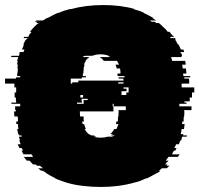

<svg xmlns="http://www.w3.org/2000/svg" viewBox="-27 -730 789 760"><path d="M692 -384H742V-364H733V-344H724V-329H703V-324H711V-319H683V-309H731V-294H702V-289H703Q703 -284 702.5 -279Q702 -274 702 -269H701Q700 -266 700 -260V-249H695Q694 -247 694 -244Q694 -241 694 -239H704L701 -219H692Q691 -214 690.5 -209Q690 -204 688 -199H699Q699 -198 698.5 -197Q698 -196 698 -194H713Q713 -193 712.5 -192Q712 -191 712 -189H694Q693 -185 692 -181.5Q691 -178 690 -174H687L681 -159H670Q669 -155 667 -151.5Q665 -148 663 -144H672Q670 -139 667 -134H661Q660 -130 657.5 -126.5Q655 -123 653 -119H684L677 -109H640L629 -94H640L626 -79H637Q636 -78 634.5 -77Q633 -76 632 -74H644Q641 -72 638.5 -69Q636 -66 633 -64H614Q611 -62 608 -59Q605 -56 601 -54H608Q605 -52 601.5 -49Q598 -46 594 -44H592Q583 -39 574 -34Q565 -29 555 -24H552Q549 -23 546 -22Q543 -21 540 -19Q533 -16 526.5 -13.5Q520 -11 512 -9H511Q478 1 439 6H440Q424 8 406.5 9Q389 10 372 10Q354 10 337 9Q320 8 303 6Q265 2 230 -9H231Q224 -11 217 -13.5Q210 -16 203 -19H202Q199 -21 196 -22Q193 -23 190 -24H193Q183 -29 174 -34Q165 -39 156 -44H158L143 -54H137Q133 -56 130 -59Q127 -62 124 -64H143L131 -74H119Q118 -76 117 -77Q116 -78 114 -79H104Q100 -83 96.5 -86.5Q93 -90 90 -94H79L67 -109H104L98 -119H66Q64 -123 62 -126.5Q60 -130 58 -134H64Q61 -139 59 -144H50Q48 -148 46.5 -151.5Q45 -155 43 -159H55L49 -174H52Q51 -178 50 -181.5Q49 -185 48 -189H59Q58 -191 58 -194H48Q48 -196 47.5 -197Q47 -198 47 -199H45Q44 -204 43 -209Q42 -214 41 -219H46Q45 -224 44.5 -229Q44 -234 44 -239H38L37 -249H44V-260Q44 -262 43.5 -264.5Q43 -267 43 -269H30Q29 -274 29 -279Q29 -284 29 -289H36V-294H33V-309H53V-319H18V-324H37V-329H36V-344H31V-364H37V-384H30V-399H-7V-419H36Q37 -421 37 -424H53V-429H41V-439H42L44 -459H42Q42 -463 42.5 -466.5Q43 -470 44 -474H41Q41 -478 41.5 -481.5Q42 -485 43 -489H41Q42 -493 43 -496.5Q44 -500 45 -504H17Q17 -506 17.5 -507Q18 -508 18 -509H48L51 -519H49L51 -524H66Q67 -526 68 -529Q69 -532 70 -534H60Q63 -543 68 -554H65Q68 -559 70.5 -564.5Q73 -570 76 -574H79L82 -579H66L69 -584H85L88 -589H86L98 -604H91L104 -619Q109 -624 114.5 -629.5Q120 -635 126 -639H116L122 -644H111Q113 -646 114.5 -647Q116 -648 118 -649H143Q147 -651 151 -654Q155 -657 159 -659H162Q172 -664 182 -669.5Q192 -675 202 -679H205Q225 -688 249 -694H254Q283 -702 315 -706Q347 -710 381 -710Q452 -710 507 -694H501Q512 -691 523 -687.5Q534 -684 544 -679H540Q551 -675 560.5 -669.5Q570 -664 580 -659H576L591 -649H566Q568 -648 569.5 -647Q571 -646 573 -644H584Q586 -643 588 -642Q590 -641 591 -639H601Q607 -635 612.5 -629.5Q618 -624 623 -619H624Q628 -615 631 -611.5Q634 -608 637 -604H644L656 -589H658Q661 -586 662 -584H646L649 -579H666L669 -574H666Q669 -570 671.5 -564.5Q674 -559 677 -554H680L689 -534H699L702 -524H687L689 -519H691L694 -509H691Q691 -508 691.5 -507Q692 -506 692 -504H650Q652 -500 652.5 -496.5Q653 -493 654 -489H706Q707 -485 707.5 -481.5Q708 -478 708 -474H694Q695 -470 695.5 -466.5Q696 -463 696 -459H709L711 -439H698V-436Q698 -435 698.5 -433Q699 -431 699 -429H726V-424H702Q703 -422 703 -419H721Q722 -414 722 -409Q722 -404 722 -399H692ZM253 -399H259V-404H283V-411H462Q461 -415 461 -419H443Q443 -421 442.5 -422Q442 -423 442 -424H466V-429H439Q439 -431 438.5 -432Q438 -433 438 -434V-439H450Q450 -444 449.5 -449.5Q449 -455 448 -459H435Q434 -463 433 -466.5Q432 -470 430 -474H444Q441 -482 436 -489H384Q379 -497 368 -504H410Q404 -508 401 -509H404Q389 -515 371 -515Q353 -515 338 -509H309Q305 -508 299 -504H327Q319 -499 311 -489H313Q308 -482 305 -474H308Q307 -470 306 -466.5Q305 -463 303 -459H305Q304 -455 303.5 -449.5Q303 -444 303 -439H301V-429H313V-424H297V-419H253ZM441 -404V-399H462Q462 -399 462 -399.5Q462 -400 462 -404ZM473 -364H482V-384H462V-379H474V-369H454V-354H473ZM302 -354H291V-344H302ZM298 -324H278V-319H304V-334H320V-339H296V-329H297Q297 -326 298 -324ZM423 -309V-319H419V-309H422V-289H289Q289 -284 289.5 -279Q290 -274 290 -269H304V-266Q304 -262 304 -257.5Q304 -253 305 -249H298Q299 -247 299 -244Q299 -241 300 -239H306Q307 -234 309 -229Q311 -224 313 -219H308Q314 -208 324 -199H326Q328 -198 330 -196.5Q332 -195 334 -194H343Q346 -193 349 -191.5Q352 -190 355 -189H343Q355 -185 371 -185Q387 -185 399 -189H416Q419 -190 422 -191.5Q425 -193 428 -194H412Q414 -195 416 -196.5Q418 -198 420 -199H409Q418 -206 425 -219H434Q439 -230 442 -239H432Q433 -241 433 -244Q433 -247 434 -249H439Q440 -253 440 -257.5Q440 -262 440 -266V-269H442Q442 -274 442 -279Q442 -284 443 -289H442V-294H471V-309Z"/></svg>

Font: Rubik Glitch
Style: Regular
Weight: 400
Designer: Hubert and Fischer, NaN
Foundry: Hubert and Fischer, NaN
Version: Version 2.200